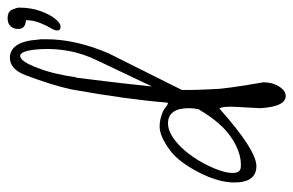

<svg xmlns="http://www.w3.org/2000/svg" viewBox="-153 -527 770 504"><g transform="rotate(-90 232.0 -275.0)"><path d="M232 90Q204 90 200 23L203 -33Q206 -75 199 -84Q90 13 48 13Q5 13 5 -45Q5 -87 32 -139Q58 -189 86 -211Q125 -241 152 -241Q173 -241 194 -231Q196 -230 198.5 -228Q201 -226 204 -224Q211 -219 212 -219Q215 -219 215 -225Q219 -275 227.5 -336.5Q236 -398 249 -471Q254 -495 263.5 -526Q273 -557 287 -594Q303 -634 332 -634Q375 -634 380 -560Q381 -555 381 -549.5Q381 -544 381 -539Q381 -461 344 -375L248 -183Q247 -149 251 -82Q252 -72 254.5 -53.5Q257 -35 260 -16Q263 3 265.5 16.5Q268 30 268 31Q268 55 257 72.5Q246 90 232 90ZM257 -261 324 -402Q344 -443 350.5 -480.5Q357 -518 355 -552Q352 -607 337 -607Q323 -607 306 -562Q297 -539 291 -513.5Q285 -488 281 -460L280 -459Q276 -427 270 -377.5Q264 -328 257 -261ZM44 -28Q78 -25 117 -49Q140 -63 159.5 -85.5Q179 -108 196 -137H197Q200 -151 200 -164Q200 -219 160 -219Q131 -219 96 -183Q71 -156 54 -123Q30 -77 30 -49Q30 -30 44 -28ZM414 -501Q404 -501 404 -510Q404 -517 411 -528Q417 -538 424 -555.5Q431 -573 431 -592Q408 -593 408 -612Q408 -624 415 -632Q422 -640 436 -640Q454 -640 459 -627.5Q464 -615 464 -610Q464 -579 455 -554Q446 -529 434.5 -515Q423 -501 414 -501Z"/></g></svg>

Font: Square Peg
Style: Regular
Weight: 400
Designer: Robert E. Leuschke
Foundry: Robert E. Leuschke
Version: Version 1.010; ttfautohint (v1.8.4.7-5d5b)